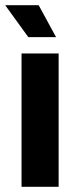

<svg xmlns="http://www.w3.org/2000/svg" viewBox="-31 -720 295 740"><path d="M52 0H195V-514H52ZM-11 -700 78 -577H185L118 -700Z"/></svg>

Font: Vanilla Cream Black
Style: Regular
Weight: 900
Designer: Jeremy Tribby, Jinavaṁso
Foundry: Tribby Type
Version: Version 1.422;Glyphs 3.1.2 (3151)